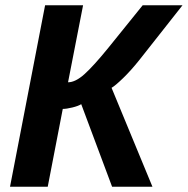

<svg xmlns="http://www.w3.org/2000/svg" viewBox="-20 -708 712 728"><path d="M151 -688H295L238 -396Q266 -396 300.5 -427Q335 -458 391 -527L521 -688H672L508 -480Q476 -440 446.5 -411.5Q417 -383 403 -375L558 0H405L288 -313Q277 -306 254.5 -300.5Q232 -295 218 -295L161 0H18Z"/></svg>

Font: Libra Sans Modern
Style: Bold Italic
Weight: 700
Italic angle: -12°
Foundry: Stefan Peev, Context Ltd
Version: Version 1.000